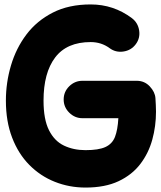

<svg xmlns="http://www.w3.org/2000/svg" viewBox="-20 -761 718 857"><path d="M264.2 -316.9Q264.2 -351.6 289.1 -376Q314 -400.4 348.1 -400.4H590.3Q625 -400.4 648.4 -375.5Q671.9 -350.6 673.8 -322.8Q674.8 -307.6 675.5 -292.2Q676.3 -276.9 676.3 -262.2Q676.3 -197.8 659.7 -137.5Q643.1 -77.1 606.2 -28.8Q569.3 19.5 509 47.9Q448.7 76.2 361.8 76.2Q289.1 76.2 224.6 50.5Q160.2 24.9 111.1 -24.7Q62 -74.2 34.2 -146.5Q6.3 -218.8 6.3 -312Q6.3 -392.6 29.1 -469.2Q51.8 -545.9 98.1 -607.2Q144.5 -668.5 215.8 -704.8Q287.1 -741.2 384.8 -741.2Q486.8 -741.2 568.4 -680.2Q595.7 -659.7 601.1 -625.2Q606.4 -590.8 585.9 -563.5Q565.4 -536.1 530.8 -531Q496.1 -525.9 468.8 -546.4Q432.1 -573.2 384.8 -573.2Q278.3 -573.2 226.3 -504.6Q174.3 -436 174.3 -312Q174.3 -228 198.7 -179.7Q223.1 -131.3 265.6 -111.1Q308.1 -90.8 361.8 -90.8Q419.9 -90.8 450.4 -104.7Q481 -118.7 493.2 -149.9Q505.4 -181.2 508.3 -233.4H348.1Q314 -233.4 289.1 -258.1Q264.2 -282.7 264.2 -316.9Z"/></svg>

Font: Mikhak-FD Black
Style: Regular
Weight: 900
Designer: Amin Abedi
Version: Version 3.2